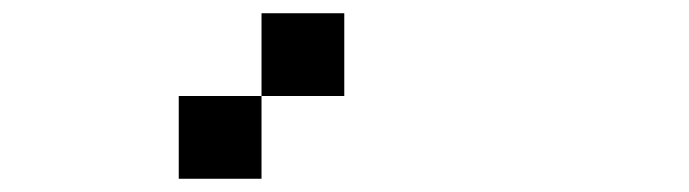

<svg xmlns="http://www.w3.org/2000/svg" viewBox="-20 -145 1040 290"><path d="M250 0H375V125H250ZM375 -125H500V0H375Z"/></svg>

Font: Pixel Operator Mono 8
Style: Regular
Weight: 400
Monospace: yes
Designer: Jayvee Enaguas (HarvettFox96)
Foundry: The Grandoplex Project
Version: Version 1.5.0 (October 25, 2015)